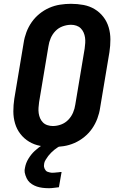

<svg xmlns="http://www.w3.org/2000/svg" viewBox="-20 -763 640 1007"><path d="M257 8Q223 8 191 2Q159 -4 132.5 -20Q106 -36 87 -60.5Q68 -85 59 -115.5Q50 -146 50 -179Q50 -212 55 -245L104 -538Q108 -566 118.5 -594Q129 -622 146 -646.5Q163 -671 187 -690.5Q211 -710 238.5 -722Q266 -734 295 -738.5Q324 -743 352 -743Q386 -743 418 -737Q450 -731 476.5 -715Q503 -699 522 -674.5Q541 -650 550 -619.5Q559 -589 559 -556Q559 -523 554 -490L505 -197Q501 -169 490.5 -141Q480 -113 463 -88.5Q446 -64 422 -44.5Q398 -25 370.5 -13Q343 -1 314 3.5Q285 8 257 8ZM257 -102Q279 -102 300.5 -110Q322 -118 338 -134.5Q354 -151 363 -172Q372 -193 375 -215L424 -508Q426 -523 427 -537.5Q428 -552 426 -566Q424 -580 418.5 -592.5Q413 -605 403.5 -614.5Q394 -624 380.5 -628.5Q367 -633 353 -633Q331 -633 309 -625Q287 -617 271 -600.5Q255 -584 246 -563Q237 -542 234 -520L185 -227Q183 -212 182 -197.5Q181 -183 183 -169Q185 -155 190.5 -142.5Q196 -130 205.5 -120.5Q215 -111 229 -106.5Q243 -102 257 -102ZM233 224Q218 224 202.5 222Q187 220 173.5 215.5Q160 211 147.5 203Q135 195 127 184Q119 173 113.5 156.5Q108 140 109 129L111 117Q113 105 117.5 93Q122 81 129 69.5Q136 58 144 48Q152 38 161.5 29Q171 20 183.5 10.5Q196 1 203 -3L212 -8H303L302 0Q292 4 282.5 10Q273 16 264.5 23Q256 30 248 38Q240 46 233 55Q226 64 219.5 75Q213 86 212 93L211 101Q210 107 211 112.5Q212 118 214.5 123Q217 128 220.5 132Q224 136 229.5 138Q235 140 241.5 141.5Q248 143 251 143H256Q261 143 266 142.5Q271 142 276 141.5Q281 141 287.5 140.5Q294 140 297 139H303L289 219Q283 220 277 220.5Q271 221 264.5 222Q258 223 251 223.5Q244 224 240 224Z"/></svg>

Font: Iosevka Aile Extrabold Oblique
Style: Regular
Weight: 800
Italic angle: -9°
Designer: Belleve Invis
Foundry: Belleve Invis
Version: Version 31.1.0; ttfautohint (v1.8.4)